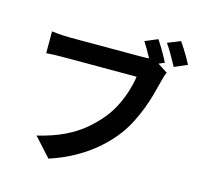

<svg xmlns="http://www.w3.org/2000/svg" viewBox="-127 -1006 1254 1200"><g transform="rotate(15 500.0 -406.0)"><path d="M759 -843Q772 -824 786.5 -800Q801 -776 814 -752.5Q827 -729 836 -711L752 -676Q742 -696 729.5 -719Q717 -742 703.5 -765.5Q690 -789 677 -809ZM899 -868Q912 -850 927 -826Q942 -802 956 -778Q970 -754 979 -736L896 -700Q879 -731 857.5 -769Q836 -807 816 -835ZM863 -654Q856 -640 850.5 -620.5Q845 -601 841 -585Q832 -548 819.5 -502.5Q807 -457 788.5 -408Q770 -359 745.5 -311Q721 -263 690 -221Q645 -161 585.5 -109Q526 -57 451.5 -15Q377 27 288 56L179 -64Q279 -88 351.5 -123Q424 -158 477 -203Q530 -248 571 -299Q604 -341 628 -390Q652 -439 667 -488.5Q682 -538 688 -581Q674 -581 639 -581Q604 -581 558 -581Q512 -581 461 -581Q410 -581 363 -581Q316 -581 278.5 -581Q241 -581 223 -581Q188 -581 156 -580Q124 -579 104 -577V-718Q119 -716 140.5 -714Q162 -712 184.5 -711Q207 -710 223 -710Q239 -710 269 -710Q299 -710 337.5 -710Q376 -710 418.5 -710Q461 -710 503.5 -710Q546 -710 583 -710Q620 -710 647 -710Q674 -710 686 -710Q701 -710 722.5 -711Q744 -712 764 -718Z"/></g></svg>

Font: Noto Sans JP Thin
Style: Bold
Weight: 700
Version: Version 2.004-H2;hotconv 1.0.118;makeotfexe 2.5.65603